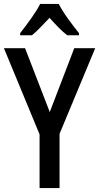

<svg xmlns="http://www.w3.org/2000/svg" viewBox="-20 -960 506 980"><path d="M234 -388 359 -714H466L284 -277V0H182V-274L0 -714H108ZM280 -940Q297 -906 327 -864.5Q357 -823 383 -791V-780H323Q301 -797 278.5 -820Q256 -843 233 -869Q208 -843 185.5 -819.5Q163 -796 143 -780H83V-791Q109 -824 139 -866Q169 -908 185 -940Z"/></svg>

Font: Noto Sans Khmer Condensed Medium
Style: Regular
Weight: 500
Width: 3
Designer: Danh Hong and the Monotype Design Team
Foundry: Monotype Imaging Inc.
Version: Version 2.004; ttfautohint (v1.8.4.7-5d5b)